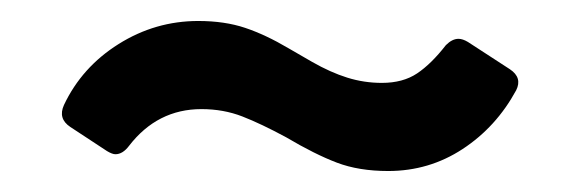

<svg xmlns="http://www.w3.org/2000/svg" viewBox="-20 -383 553 183"><path d="M253 -252Q229 -265 211 -272Q193 -279 172 -279Q130 -279 103 -244Q97 -236 90 -236Q87 -236 82 -239L47 -262Q35 -270 41 -283Q58 -319 93 -341Q128 -363 169 -363Q194 -363 213.5 -356.5Q233 -350 255 -337Q260 -334 277.5 -324Q295 -314 311 -309Q327 -304 344 -304Q364 -304 377.5 -313Q391 -322 405 -340Q411 -346 417 -346Q421 -346 426 -343L466 -317Q478 -309 472 -297Q453 -262 421 -241Q389 -220 350 -220Q322 -220 301 -228Q280 -236 253 -252Z"/></svg>

Font: Barlow_Medium_SS
Style: Regular
Weight: 500
Designer: Jeremy Tribby
Foundry: Jeremy Tribby
Version: Version 1.101 August 23, 2024